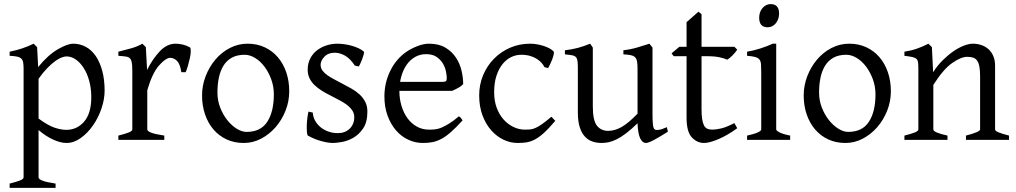

<svg xmlns="http://www.w3.org/2000/svg" viewBox="-20 -682 4954 936"><path d="M490 -240Q490 -198 474.5 -152.5Q459 -107 433 -70Q407 -33 373.5 -9Q340 15 304 15Q275 15 239 -1.5Q203 -18 168 -48V183Q168 191 186.5 198.5Q205 206 251 213V234H27V213Q59 205 77 198Q95 191 95 183V-347Q95 -365 93 -377Q91 -389 84 -396Q77 -403 63.5 -406Q50 -409 27 -410V-430Q61 -437 88 -446Q115 -455 144 -469L161 -452L166 -355Q214 -414 261.5 -441.5Q309 -469 337 -469Q370 -469 398.5 -453.5Q427 -438 447 -408.5Q467 -379 478.5 -336.5Q490 -294 490 -240ZM425 -208Q425 -251 415 -287.5Q405 -324 388 -350.5Q371 -377 349.5 -392Q328 -407 304 -407Q295 -407 281 -402Q267 -397 249 -384Q231 -371 210.5 -350Q190 -329 168 -298V-104Q213 -71 245 -60Q277 -49 303 -49Q356 -49 390.5 -89.5Q425 -130 425 -208Z M906 -451Q910 -448 910 -433.5Q910 -419 906 -400.5Q902 -382 896.5 -362.5Q891 -343 885 -330H864Q858 -370 843 -385Q828 -400 810 -400Q788 -400 755 -362.5Q722 -325 698 -242V-51Q698 -43 716.5 -35.5Q735 -28 781 -21V0H557V-21Q589 -29 607 -36Q625 -43 625 -51V-335Q625 -367 622 -379.5Q619 -392 614 -397Q607 -404 595.5 -406Q584 -408 557 -410V-430Q589 -438 619.5 -446.5Q650 -455 674 -469L691 -452L697 -341Q724 -395 759 -432Q794 -469 836 -469Q852 -469 870 -465Q888 -461 906 -451Z M1390 -237Q1390 -188 1372 -142.5Q1354 -97 1323.5 -62Q1293 -27 1253 -6Q1213 15 1168 15Q1122 15 1084.5 -2.5Q1047 -20 1020.5 -51Q994 -82 979.5 -124.5Q965 -167 965 -217Q965 -265 982.5 -310.5Q1000 -356 1030 -391.5Q1060 -427 1100.5 -448Q1141 -469 1187 -469Q1233 -469 1270.5 -451.5Q1308 -434 1334.5 -403Q1361 -372 1375.5 -329.5Q1390 -287 1390 -237ZM1315 -222Q1315 -261 1302 -296Q1289 -331 1269 -357.5Q1249 -384 1223.5 -399.5Q1198 -415 1173 -415Q1136 -415 1110.5 -401Q1085 -387 1069.5 -362Q1054 -337 1047 -303.5Q1040 -270 1040 -231Q1040 -192 1053.5 -157.5Q1067 -123 1088 -96.5Q1109 -70 1134 -54.5Q1159 -39 1182 -39Q1251 -39 1283 -88.5Q1315 -138 1315 -222Z M1771 -138Q1771 -86 1750 -55.5Q1729 -25 1701 -9.5Q1673 6 1645 10.5Q1617 15 1603 15Q1580 15 1546.5 6Q1513 -3 1481 -21Q1478 -22 1476.5 -36.5Q1475 -51 1475.5 -70Q1476 -89 1478.5 -108Q1481 -127 1484 -138L1505 -133Q1506 -112 1516 -94Q1526 -76 1542 -62.5Q1558 -49 1580 -41Q1602 -33 1627 -33Q1662 -33 1684.5 -54.5Q1707 -76 1707 -111Q1707 -130 1696.5 -145Q1686 -160 1669 -172.5Q1652 -185 1630 -196Q1608 -207 1586 -219Q1566 -229 1547 -241Q1528 -253 1513 -267.5Q1498 -282 1489 -300.5Q1480 -319 1480 -342Q1480 -372 1492 -396Q1504 -420 1524.5 -436Q1545 -452 1571 -460.5Q1597 -469 1625 -469Q1640 -469 1658.5 -466.5Q1677 -464 1694.5 -459Q1712 -454 1727.5 -447Q1743 -440 1753 -431Q1756 -428 1753.5 -418Q1751 -408 1746.5 -396Q1742 -384 1737 -373Q1732 -362 1729 -358L1710 -362Q1687 -397 1661.5 -411Q1636 -425 1612 -425Q1580 -425 1561.5 -405.5Q1543 -386 1543 -366Q1543 -350 1552.5 -337.5Q1562 -325 1577 -314.5Q1592 -304 1611.5 -294Q1631 -284 1651 -273Q1672 -262 1693.5 -250Q1715 -238 1732.5 -222Q1750 -206 1760.5 -185.5Q1771 -165 1771 -138Z M2238 -272Q2229 -262 2214.5 -254Q2200 -246 2184 -239H1904L1905 -283H2139Q2150 -283 2154 -286.5Q2158 -290 2158 -301Q2158 -314 2154 -334Q2150 -354 2139 -372.5Q2128 -391 2108.5 -404.5Q2089 -418 2057 -418Q2028 -418 2004 -404.5Q1980 -391 1963 -367Q1946 -343 1936.5 -310Q1927 -277 1927 -238Q1927 -201 1937 -167Q1947 -133 1965.5 -107Q1984 -81 2011 -65.5Q2038 -50 2072 -50Q2087 -50 2101.5 -51.5Q2116 -53 2132.5 -60Q2149 -67 2169.5 -79.5Q2190 -92 2217 -115Q2223 -112 2228 -105.5Q2233 -99 2235 -95Q2202 -59 2177.5 -37.5Q2153 -16 2131 -4.5Q2109 7 2088 11Q2067 15 2042 15Q2004 15 1970 -1Q1936 -17 1910.5 -46.5Q1885 -76 1869.5 -118Q1854 -160 1854 -212Q1854 -278 1882.5 -336.5Q1911 -395 1962 -430Q1984 -445 2014.5 -457Q2045 -469 2071 -469Q2119 -469 2151 -450Q2183 -431 2202.5 -401.5Q2222 -372 2230 -337.5Q2238 -303 2238 -272Z M2687 -93Q2655 -55 2631 -33.5Q2607 -12 2586.5 -1.5Q2566 9 2546.5 12Q2527 15 2504 15Q2468 15 2434.5 -1Q2401 -17 2374.5 -47Q2348 -77 2332 -120Q2316 -163 2316 -217Q2316 -269 2335 -315Q2354 -361 2388 -395.5Q2422 -430 2467 -449.5Q2512 -469 2565 -469Q2581 -469 2598 -466Q2615 -463 2630.5 -458Q2646 -453 2659 -446Q2672 -439 2680 -430Q2681 -424 2678.5 -413.5Q2676 -403 2671.5 -391Q2667 -379 2661.5 -368Q2656 -357 2652 -350L2634 -355Q2630 -364 2621 -374.5Q2612 -385 2598.5 -394Q2585 -403 2565.5 -409Q2546 -415 2521 -415Q2495 -415 2471.5 -403.5Q2448 -392 2429.5 -369Q2411 -346 2400 -312Q2389 -278 2389 -232Q2389 -190 2401.5 -156.5Q2414 -123 2435 -99.5Q2456 -76 2483 -63Q2510 -50 2539 -50Q2553 -50 2564.5 -51Q2576 -52 2590 -58Q2604 -64 2622.5 -77Q2641 -90 2668 -113L2687 -93Z M3236 -40Q3200 -17 3170.5 -1Q3141 15 3129 15Q3112 15 3101 -7.5Q3090 -30 3088 -81Q3057 -51 3032 -32Q3007 -13 2985.5 -2.5Q2964 8 2946.5 11.5Q2929 15 2913 15Q2890 15 2869.5 8.5Q2849 2 2832.5 -15Q2816 -32 2806.5 -61Q2797 -90 2797 -136V-347Q2797 -370 2795.5 -383Q2794 -396 2788 -403Q2782 -410 2769 -412.5Q2756 -415 2734 -417V-437Q2769 -441 2797 -448.5Q2825 -456 2857 -469L2870 -450V-163Q2870 -95 2890 -69.5Q2910 -44 2945 -44Q2977 -44 3010.5 -63Q3044 -82 3088 -128V-347Q3088 -369 3085.5 -382.5Q3083 -396 3076 -403Q3069 -410 3055 -413Q3041 -416 3019 -417V-437Q3054 -441 3086.5 -450.5Q3119 -460 3146 -469L3161 -450V-124Q3161 -94 3163 -75Q3165 -56 3172 -51Q3178 -47 3192 -49Q3206 -51 3231 -62L3236 -40Z M3574 -57Q3526 -22 3482 -3.5Q3438 15 3412 15Q3378 15 3352.5 -12.5Q3327 -40 3327 -108V-408H3264L3254 -422L3292 -454H3327V-574L3385 -625L3400 -613V-454H3560L3574 -440Q3565 -426 3550 -411Q3535 -396 3525 -391Q3513 -397 3489 -402.5Q3465 -408 3426 -408H3400V-150Q3400 -121 3403 -101.5Q3406 -82 3412 -70.5Q3418 -59 3428 -54.5Q3438 -50 3453 -50Q3470 -50 3496 -56Q3522 -62 3560 -82L3574 -57Z M3778 -616Q3778 -588 3762 -568.5Q3746 -549 3722 -549Q3681 -549 3681 -596Q3681 -624 3697.5 -643Q3714 -662 3737 -662Q3778 -662 3778 -616ZM3622 0V-21Q3655 -28 3673 -36Q3691 -44 3691 -51V-327Q3691 -352 3690 -367.5Q3689 -383 3682.5 -391.5Q3676 -400 3662 -404Q3648 -408 3622 -410V-430Q3653 -435 3687.5 -446Q3722 -457 3747 -469H3764V-51Q3764 -45 3780.5 -36.5Q3797 -28 3832 -21V0Z M4323 -237Q4323 -188 4305 -142.5Q4287 -97 4256.5 -62Q4226 -27 4186 -6Q4146 15 4101 15Q4055 15 4017.5 -2.5Q3980 -20 3953.5 -51Q3927 -82 3912.5 -124.5Q3898 -167 3898 -217Q3898 -265 3915.5 -310.5Q3933 -356 3963 -391.5Q3993 -427 4033.5 -448Q4074 -469 4120 -469Q4166 -469 4203.5 -451.5Q4241 -434 4267.5 -403Q4294 -372 4308.5 -329.5Q4323 -287 4323 -237ZM4248 -222Q4248 -261 4235 -296Q4222 -331 4202 -357.5Q4182 -384 4156.5 -399.5Q4131 -415 4106 -415Q4069 -415 4043.5 -401Q4018 -387 4002.5 -362Q3987 -337 3980 -303.5Q3973 -270 3973 -231Q3973 -192 3986.5 -157.5Q4000 -123 4021 -96.5Q4042 -70 4067 -54.5Q4092 -39 4115 -39Q4184 -39 4216 -88.5Q4248 -138 4248 -222Z M4689 0V-21Q4758 -39 4758 -51V-309Q4758 -339 4754.5 -357.5Q4751 -376 4743.5 -386.5Q4736 -397 4724 -401Q4712 -405 4695 -405Q4665 -405 4621.5 -374.5Q4578 -344 4530 -268V-51Q4530 -43 4548.5 -35.5Q4567 -28 4599 -21V0H4389V-21Q4421 -29 4439 -36Q4457 -43 4457 -51V-347Q4457 -366 4455.5 -377.5Q4454 -389 4447.5 -395Q4441 -401 4427.5 -404Q4414 -407 4389 -410V-430Q4422 -435 4450.5 -445Q4479 -455 4506 -469L4523 -452L4529 -330Q4550 -363 4576 -388.5Q4602 -414 4628 -432Q4654 -450 4679 -459.5Q4704 -469 4723 -469Q4744 -469 4763.5 -462.5Q4783 -456 4798 -443Q4813 -430 4822 -409.5Q4831 -389 4831 -362V-51Q4831 -44 4846 -37.5Q4861 -31 4899 -21V0Z"/></svg>

Font: Kalpurush
Style: Regular
Weight: 400
Designer: Md. Tanbin Islam Siyam
Foundry: Tanbin Islam Siyam
Version: Version 0.258